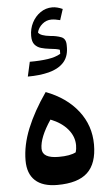

<svg xmlns="http://www.w3.org/2000/svg" viewBox="-64 -1019 606 1067"><g transform="rotate(-5 239.5 -485.0)"><path d="M211.9 8.3Q130.9 8.3 89.1 -30Q47.4 -68.4 47.4 -142.1Q47.4 -227.1 84.7 -319.3Q122.1 -411.6 191.9 -511.7Q306.2 -468.3 370.1 -386.2Q434.1 -304.2 434.1 -197.8Q434.1 -92.3 380.6 -42Q327.1 8.3 211.9 8.3ZM205.1 -356.9Q141.6 -262.7 141.6 -200.2Q141.6 -146.5 233.4 -146.5Q297.4 -146.5 329.1 -163.6Q334.5 -181.2 334.5 -202.6Q334.5 -251.5 300.3 -292.2Q266.1 -333 205.1 -356.9ZM307.1 -902.8Q278.3 -910.2 258.3 -910.2Q230 -910.2 207.5 -891.1Q185.1 -872.1 178.2 -845.2Q189 -825.7 245.6 -819.8Q279.3 -817.4 305.2 -807.4Q331.1 -797.4 331.1 -761.7V-745.6Q329.6 -693.8 299.8 -663.1Q270 -632.3 218.5 -619.1Q167 -606 100.6 -606L118.7 -687Q176.8 -687 220 -693.4Q263.2 -699.7 291 -716.3V-738.8Q274.9 -745.6 232.9 -749.5Q209.5 -752 187.7 -758.3Q166 -764.6 152.3 -780.8Q138.7 -796.9 138.7 -829.1Q138.7 -869.1 156 -902.8Q173.3 -936.5 203.1 -957Q232.9 -977.5 269 -977.5Q295.4 -977.5 326.7 -963.4Z"/></g></svg>

Font: Pinar-DS3-FD Bold
Style: Regular
Weight: 700
Designer: Amin Abedi
Version: Version 3.000